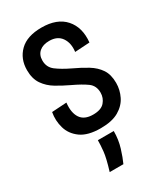

<svg xmlns="http://www.w3.org/2000/svg" viewBox="-189 -618 781 910"><g transform="rotate(-30 201.5 -163.5)"><path d="M201 13Q131 13 93 -14.5Q55 -42 43 -84Q31 -126 39 -169L120 -174Q114 -121 134 -91Q154 -61 202 -61Q246 -61 265 -83Q284 -105 284 -134Q284 -172 256.5 -192Q229 -212 180 -235Q144 -252 110.5 -272Q77 -292 56 -322.5Q35 -353 35 -400Q35 -462 75.5 -501.5Q116 -541 195 -541Q280 -541 322.5 -493Q365 -445 357 -366L276 -361Q282 -407 261 -437.5Q240 -468 195 -468Q161 -468 141 -451Q121 -434 121 -403Q121 -366 149.5 -344.5Q178 -323 224 -301Q265 -282 298.5 -261.5Q332 -241 351.5 -212Q371 -183 371 -137Q371 -99 354 -64.5Q337 -30 300 -8.5Q263 13 201 13ZM133 214Q153 149 156.5 114.5Q160 80 160 55H247Q247 102 234 144Q221 186 208 214Z"/></g></svg>

Font: Bricolage Grotesque 12pt Condensed
Style: Regular
Weight: 400
Width: 3
Designer: Mathieu Triay
Foundry: Atelier Triay
Version: Version 1.001; ttfautohint (v1.8.4.7-5d5b);gftools[0.9.33.de